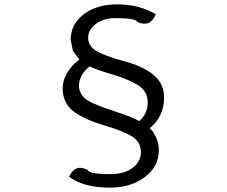

<svg xmlns="http://www.w3.org/2000/svg" viewBox="-20 -796 1040 880"><path d="M694 -731Q669 -669 610 -695Q604 -713 508 -713Q454 -713 419 -686Q384 -660 384 -622Q384 -585 422 -562Q460 -540 547 -516Q635 -493 683 -453Q732 -414 732 -349Q732 -262 666 -208Q683 -195 695 -167Q708 -140 708 -109Q708 -32 643 16Q579 64 484 64Q362 64 297 14Q325 -47 382 -17Q387 2 486 2Q550 2 588 -27Q626 -56 626 -98Q626 -140 593 -165Q560 -191 462 -220Q364 -249 315 -287Q267 -326 267 -392Q267 -424 286 -459Q306 -495 344 -523L314 -563L304 -614Q304 -684 363 -730Q422 -776 519 -776Q616 -776 694 -731ZM342 -404Q342 -371 368 -346Q395 -322 493 -290Q591 -258 618 -241Q657 -275 657 -326Q657 -378 612 -406Q567 -434 491 -456Q416 -478 391 -492Q342 -452 342 -404Z"/></svg>

Font: Swei Toothpaste CJK TC
Style: Regular
Weight: 400
Version: Version 1.0